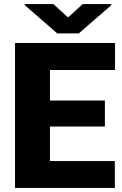

<svg xmlns="http://www.w3.org/2000/svg" viewBox="-20 -922 600 942"><path d="M494.6 -301.3H225.1V-131.8H543.5V0H53.7V-710.9H544.4V-578.6H225.1V-428.7H494.6ZM314 -836.4 385.7 -901.9H525.9V-896.5L366.7 -758.3H260.7L100.6 -897.5V-901.9H242.2Z"/></svg>

Font: Roboto Black
Style: Regular
Weight: 900
Designer: Google
Version: Version 2.134; 2016